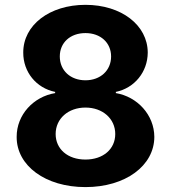

<svg xmlns="http://www.w3.org/2000/svg" viewBox="-20 -757 701 787"><path d="M330.3 9.9C494.3 9.9 612.2 -77.8 612.6 -195.7C612.2 -286.6 542.3 -360.8 454.9 -375.4V-380.3C530.9 -396 585.2 -461.6 585.6 -541.5C585.2 -654.1 477.3 -737.2 330.3 -737.2C182.9 -737.2 74.9 -654.1 75.3 -541.5C74.9 -462 128.6 -396 206 -380.3V-375.4C117.2 -360.8 47.9 -286.6 48.3 -195.7C47.9 -77.8 166.2 9.9 330.3 9.9ZM330.3 -103C257.1 -103 208.1 -146.3 208.1 -207.7C208.1 -270.6 259.6 -316.1 330.3 -316.1C400.6 -316.1 452.4 -270.6 452.4 -207.7C452.4 -146 403.1 -103 330.3 -103ZM330.3 -427.9C268.8 -427.9 225.1 -468 225.1 -525.6C225.1 -582.4 268.1 -621.4 330.3 -621.4C392 -621.4 435.4 -582 435.4 -525.6C435.4 -468 391.3 -427.9 330.3 -427.9Z"/></svg>

Font: Karasuma Gothic
Style: Bold
Weight: 700
Designer: Rasmus Andersson / Ryoko Nishizuka
Foundry: Genbu
Version: Version 1.00